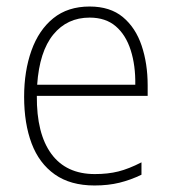

<svg xmlns="http://www.w3.org/2000/svg" viewBox="-20 -559 527 589"><path d="M255 -539Q318 -539 357 -506.5Q396 -474 414.5 -419Q433 -364 433 -297V-265H93Q92 -149 137.5 -87Q183 -25 271 -25Q311 -25 343 -33Q375 -41 414 -61V-23Q381 -7 346.5 1.5Q312 10 270 10Q196 10 148 -24Q100 -58 77 -119Q54 -180 54 -262Q54 -341 76.5 -404Q99 -467 143.5 -503Q188 -539 255 -539ZM255 -505Q186 -505 143.5 -453Q101 -401 94 -299H395Q396 -358 381 -405Q366 -452 335 -478.5Q304 -505 255 -505Z"/></svg>

Font: Noto Sans Georgian SemiCondensed ExtraLight
Style: Regular
Weight: 200
Width: 4
Designer: Monotype Design Team, Akaki Razmadze
Foundry: Google LLC
Version: Version 2.005; ttfautohint (v1.8.4.7-5d5b)